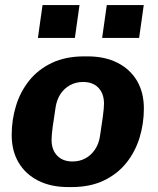

<svg xmlns="http://www.w3.org/2000/svg" viewBox="-20 -750 640 780"><path d="M257.5 10Q187 10 135.5 -16Q84 -42 55.8 -89.2Q27.5 -136.5 27.5 -202Q27.5 -263 45 -320.2Q62.5 -377.5 98.8 -422.8Q135 -468 190.8 -494.5Q246.5 -521 322 -521H335.5Q406 -521 457.2 -495Q508.5 -469 536.5 -421.8Q564.5 -374.5 564.5 -309Q564.5 -248 547 -190.8Q529.5 -133.5 493.2 -88.2Q457 -43 401.5 -16.5Q346 10 270 10ZM274.5 -94Q304 -94 327.2 -106.8Q350.5 -119.5 366 -142.8Q381.5 -166 386 -196Q393 -240.5 397.8 -275.8Q402.5 -311 402.5 -329Q402.5 -369.5 380 -393.2Q357.5 -417 317.5 -417Q288.5 -417 265 -404.2Q241.5 -391.5 226.2 -368.8Q211 -346 206 -315Q199 -271 194.2 -235.8Q189.5 -200.5 189.5 -182Q189.5 -141.5 212.2 -117.8Q235 -94 274.5 -94ZM134 -596 152.8 -729.5H303L284.2 -596ZM395 -596 413.8 -729.5H564L545.2 -596Z"/></svg>

Font: Chivo Medium
Style: Italic
Weight: 500
Italic angle: -8.05°
Designer: Hector Gatti
Foundry: Omnibus-Type
Version: Version 2.002